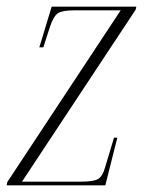

<svg xmlns="http://www.w3.org/2000/svg" viewBox="-28 -556 432 576"><path d="M-8 0 -6 -10 334 -525H196Q159 -525 146 -516.5Q133 -508 122 -476L102 -414H90L127 -536H381L379 -527L38 -11H214Q254 -11 267 -19.5Q280 -28 287 -53L314 -143H324L288 0Z"/></svg>

Font: Noto Serif Display Condensed ExtraLight
Style: Italic
Weight: 200
Width: 3
Italic angle: -12°
Designer: Monotype Design Team
Foundry: Monotype Imaging Inc.
Version: Version 2.009